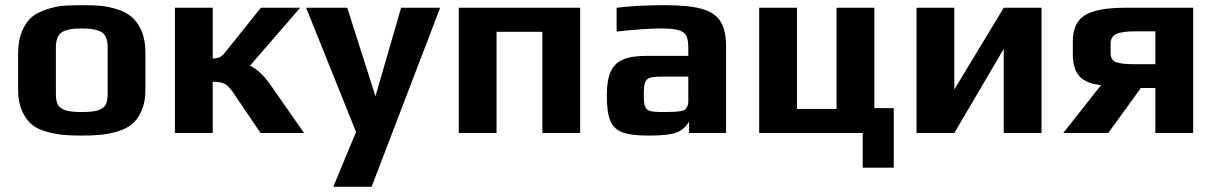

<svg xmlns="http://www.w3.org/2000/svg" viewBox="-20 -514 4695 742"><path d="M160 -5Q124 -15 102 -33.5Q80 -52 65 -86Q50 -119 50 -166V-309Q50 -357 65 -393Q80 -429 104 -449Q125 -466 159.5 -477.5Q194 -489 227 -492Q265 -494 296 -494Q342 -494 369.5 -491.5Q397 -489 430 -479Q466 -468 488.5 -449Q511 -430 527 -395Q542 -359 542 -309V-166Q542 -121 527.5 -87Q513 -53 490 -34Q470 -17 435.5 -6.5Q401 4 368 7Q338 10 296 10Q251 10 222 7Q193 4 160 -5ZM396 -149V-332Q396 -372 375 -388Q354 -404 296 -404Q238 -404 217 -388Q196 -372 196 -332V-149Q196 -122 204.5 -108Q213 -94 234 -87.5Q255 -81 296 -81Q337 -81 358 -87.5Q379 -94 387.5 -108Q396 -122 396 -149Z M656 -484H802V-288Q818 -288 828 -292.5Q838 -297 848 -309L988 -484H1140L946 -260Q987 -241 1026 -185L1155 0H987L880 -158Q862 -184 846 -191Q830 -198 802 -198V0H656Z M1356 -4 1163 -484H1322L1431 -142L1530 -484H1681L1416 208H1268Z M1753 -484H2222V0H2076V-391H1899V0H1753Z M2325 -145Q2325 -203 2339.5 -236Q2354 -269 2386.5 -283.5Q2419 -298 2476 -298H2640V-331Q2640 -362 2631.5 -377Q2623 -392 2600.5 -398Q2578 -404 2533 -404Q2471 -404 2363 -392V-484Q2442 -494 2548 -494Q2641 -494 2691.5 -480Q2742 -466 2764 -432Q2786 -398 2786 -333V0H2643V-44Q2626 -15 2597 -3Q2568 10 2487 10Q2419 10 2385.5 -2.5Q2352 -15 2338.5 -47.5Q2325 -80 2325 -145ZM2607 -84Q2621 -86 2626.5 -90Q2632 -94 2636 -103Q2640 -110 2640 -124V-218H2540Q2506 -218 2492 -213.5Q2478 -209 2473 -195.5Q2468 -182 2468 -148Q2468 -115 2473 -102Q2478 -89 2492.5 -85Q2507 -81 2544 -81Q2588 -81 2607 -84Z M3314 0H2914V-484H3060V-93H3213V-484H3359V-96H3434V134H3314Z M3522 -484H3668V-168L3859 -484H4005V0H3859V-325L3668 0H3522Z M4235 -185Q4178 -191 4152 -219Q4126 -247 4126 -303V-355Q4126 -426 4172.5 -455Q4219 -484 4328 -484H4591V0H4445V-174H4389L4263 0H4089ZM4445 -266V-393H4368Q4316 -393 4294 -382.5Q4272 -372 4272 -345V-310Q4272 -281 4294 -273.5Q4316 -266 4357 -266Z"/></svg>

Font: Play
Style: Bold
Weight: 700
Designer: Jonas Hecksher (Cyrillic expansion: Cyreal)
Foundry: Jonas Hecksher, Playtype, e-types AS
Version: Version 2.101; ttfautohint (v1.5.65-e2d9)